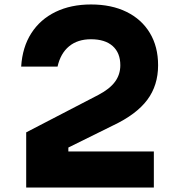

<svg xmlns="http://www.w3.org/2000/svg" viewBox="-20 -839 790 859"><path d="M97.2 -246.8 421.1 -414.9Q470.7 -441 494.5 -473.2Q518.3 -505.5 518.3 -547.1Q518.3 -602.5 484.1 -633Q449.9 -663.4 387 -663.4Q327.1 -663.4 288.9 -631.7Q250.7 -600 237.5 -541.1H74.7Q80.2 -628.3 120.2 -690.5Q160.2 -752.7 228.8 -785.9Q297.3 -819 387 -819Q479.1 -819 546.5 -785.7Q613.8 -752.5 650.5 -691.4Q687.3 -630.3 687.3 -547.1Q687.3 -456.9 638.8 -392.1Q590.3 -327.3 486.5 -278.1L285.8 -178.9V-161.5H668.3V0H97.2Z"/></svg>

Font: Martian Mono SemiExpanded
Style: Regular
Weight: 400
Width: 6
Monospace: yes
Designer: Roman Shamin
Foundry: Evil Martians
Version: Version 1.000